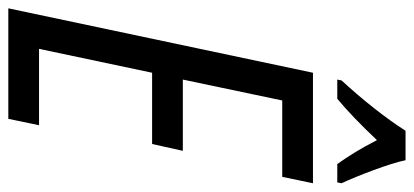

<svg xmlns="http://www.w3.org/2000/svg" viewBox="-280 -690 971 450"><g transform="rotate(90 205.0 -465.5)"><path d="M169 -781 167 -771H212C240 -794 273 -826 309 -864C327 -828 347 -796 365 -771H408L410 -781C393 -817 363 -895 356 -931H287C257 -884 215 -831 169 -781ZM0 0H259L274 -72H95L151 -337H318L334 -409H167L216 -642H395L410 -714H151Z"/></g></svg>

Font: Noto Sans ExtraCondensed
Style: Italic
Weight: 400
Width: 2
Italic angle: -12°
Designer: Monotype Design Team
Foundry: Monotype Imaging Inc.
Version: Version 2.013